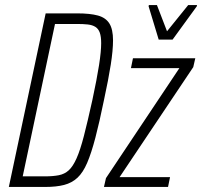

<svg xmlns="http://www.w3.org/2000/svg" viewBox="-20 -741 801 761"><path d="M15 0 161 -688H285Q337 -688 368 -679.5Q399 -671 413.5 -648Q428 -625 428 -581Q428 -542 419 -484.5Q410 -427 392 -344Q374 -256 358 -195Q342 -134 325.5 -95.5Q309 -57 287 -36.5Q265 -16 234 -8Q203 0 159 0ZM70 -42H158Q190 -42 213 -46.5Q236 -51 252.5 -66Q269 -81 283.5 -113.5Q298 -146 312.5 -202Q327 -258 346 -344Q364 -428 372.5 -482.5Q381 -537 381 -570Q381 -596 375.5 -611.5Q370 -627 358 -634.5Q346 -642 328 -644Q310 -646 285 -646H198ZM392 0 400 -35 691 -471H499L507 -510H754L746 -475L454 -39H654L646 0ZM609 -584 569 -716 570 -721H602L642 -617L726 -721H761L760 -716L664 -584Z"/></svg>

Font: Saira Condensed ExtraLight
Style: Italic
Weight: 250
Width: 3
Italic angle: -12°
Designer: Hector Gatti with collaboration of the Omnibus-Type team
Foundry: Omnibus-Type
Version: Version 1.101